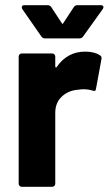

<svg xmlns="http://www.w3.org/2000/svg" viewBox="-20 -720 423 740"><path d="M365 -507Q373 -503 371 -492L350 -378Q349 -366 336 -371Q321 -376 301 -376Q293 -376 279 -374Q243 -371 218 -347.5Q193 -324 193 -285V-12Q193 -7 189.5 -3.5Q186 0 181 0H64Q59 0 55.5 -3.5Q52 -7 52 -12V-502Q52 -507 55.5 -510.5Q59 -514 64 -514H181Q186 -514 189.5 -510.5Q193 -507 193 -502V-464Q193 -461 195 -460Q197 -459 198 -461Q239 -521 308 -521Q344 -521 365 -507ZM64 -692Q64 -700 74 -700H164Q173 -700 178 -692L218 -631Q221 -625 224 -631L264 -692Q269 -700 278 -700H368Q376 -700 378 -695.5Q380 -691 376 -685L300 -579Q295 -572 286 -572H153Q144 -572 139 -580L66 -685Q64 -688 64 -692Z"/></svg>

Font: Amber EN
Style: Bold
Weight: 700
Designer: Jeremy Tribby
Foundry: Tribby Type
Version: Version 1.408 November 24, 2021